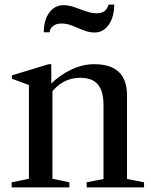

<svg xmlns="http://www.w3.org/2000/svg" viewBox="-20 -813 654 833"><path d="M356 0V-22L429 -36.5V-357.5Q429 -417 405 -446.2Q381 -475.5 327.5 -475.5Q249 -475.5 197 -404V-445.5Q239 -487.5 289 -511Q339 -534.5 388.5 -534.5Q531 -534.5 531 -400V-36.5L605 -22V0ZM30.5 0V-22L105.5 -37.5V-444L31.5 -471.5V-486L191.5 -534.5H202.5V-446L207.5 -441V-37.5L281 -22V0ZM390.5 -672Q366.5 -672 342.2 -681.8Q318 -691.5 294.2 -701.2Q270.5 -711 247 -711Q225 -711 211.2 -700.8Q197.5 -690.5 195 -673H170Q170 -726 193.8 -758.2Q217.5 -790.5 255 -790.5Q278.5 -790.5 303.2 -781.8Q328 -773 352.5 -764.2Q377 -755.5 399.5 -755.5Q442 -755.5 450.5 -793H475.5Q475.5 -740 452 -706Q428.5 -672 390.5 -672Z"/></svg>

Font: Libre Caslon Text
Style: Regular
Weight: 400
Designer: Pablo Impallari, Rodrigo Fuenzalida, Katja Schimmel
Foundry: Pablo Impallari, Rodrigo Fuenzalida
Version: Version 2.000